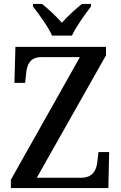

<svg xmlns="http://www.w3.org/2000/svg" viewBox="-20 -951 612 971"><path d="M243 -771H344C364 -816 411 -880 440 -918V-931H394C362 -905 321 -868 293 -836C265 -868 225 -905 193 -931H147V-918C176 -880 224 -816 243 -771ZM35 0H528L532 -182H478L473 -139C469 -93 452 -52 389 -52H166L516 -671V-714H58L53 -532H107L112 -578C116 -624 132 -662 188 -662H384L35 -42Z"/></svg>

Font: Noto Serif Tamil SemiCondensed Medium
Style: Regular
Weight: 500
Width: 4
Designer: Indian Type Foundry, Tom Grace, and the Monotype Design Team
Foundry: Monotype Imaging Inc.
Version: Version 2.004